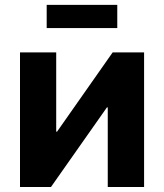

<svg xmlns="http://www.w3.org/2000/svg" viewBox="-20 -749 657 769"><path d="M557.1 0H411.6V-318.8H408.2L184.1 0H60.1V-539.1H205.1V-221.7H208.5L431.2 -539.1H557.1ZM449.7 -729.5V-636.7H167V-729.5Z"/></svg>

Font: Inter 18pt
Style: Bold
Weight: 700
Designer: Rasmus Andersson
Foundry: rsms
Version: Version 4.001;git-66647c0bb